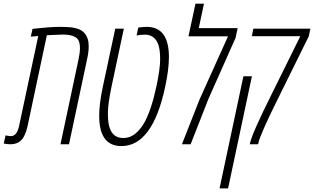

<svg xmlns="http://www.w3.org/2000/svg" viewBox="-80 -786 1710 1046"><path d="M97.2 -628.9Q193.8 -639.6 242.2 -639.6Q290.5 -639.6 311 -636.7Q331.5 -633.8 349.6 -627Q383.8 -613.8 397.5 -574.7Q403.3 -557.6 403.3 -533.2Q403.3 -503.9 394.5 -463.9L295.9 0H249.5L348.1 -463.9Q355.5 -498.5 355.5 -522.7Q355.5 -546.9 349.6 -561.5Q343.8 -576.2 329.3 -584.2Q314.9 -592.3 297.9 -595Q280.8 -597.7 261 -597.7Q241.2 -597.7 175.3 -594.2L70.3 -99.6Q58.6 -45.4 36.1 -22.7Q13.7 0 -22 0Q-40 0 -59.6 -3.9L-49.8 -48.3Q-29.3 -44.4 -21 -44.4Q12.2 -44.4 23.9 -99.6L128.4 -589.8L87.9 -586.4Z M719.2 -639.6Q840.3 -639.6 840.3 -475.1Q840.3 -408.7 820.3 -314.9Q751.5 9.8 581.5 9.8Q460.4 9.8 460.4 -154.8Q460.4 -221.2 480.5 -314.9L547.9 -629.9H594.7L527.8 -314.9Q507.8 -220.7 507.8 -168Q507.8 -115.2 518.1 -87.4Q537.1 -34.2 590.8 -34.2Q611.8 -34.2 630.6 -41.7Q649.4 -49.3 669.4 -68.8Q689.5 -88.4 707 -119.1Q745.1 -188.5 772 -314.9Q792.5 -410.6 792.5 -462.9Q792.5 -515.1 782.5 -542.7Q772.5 -570.3 754.6 -583.5Q736.8 -596.7 712.2 -597.2Q687.5 -597.7 664.1 -592.8L673.3 -635.7Q696.8 -639.6 719.2 -639.6Z M1002.9 -632.8H1214.8L1203.1 -579.1L1055.7 -247.6L958.5 0H911.1L1006.3 -242.2L1162.1 -587.9H946.8L984.9 -766.1H1031.2Z M1602.5 -588.9 1454.6 -289.6Q1449.2 -278.3 1434.8 -249.3Q1420.4 -220.2 1411.9 -202.9Q1403.3 -185.5 1390.1 -157.7Q1377 -129.9 1368.2 -110.8Q1359.4 -91.8 1350.6 -70.3Q1331.5 -26.4 1328.1 -8.3L1326.2 0H1280.8L1282.7 -8.3Q1294.4 -62 1402.8 -278.8Q1403.8 -280.8 1405.5 -283.9Q1407.2 -287.1 1408.2 -289.6L1556.2 -588.9H1292L1300.3 -629.9H1610.8ZM1162.6 240.2H1116.2L1246.1 -370.6H1292.5Z"/></svg>

Font: Open Sans Hebrew Condensed Light
Style: Italic
Weight: 300
Width: 3
Italic angle: -12°
Foundry: Ascender Corporation, Yanek Iontef
Version: Version 2.001;PS 002.001;hotconv 1.0.70;makeotf.lib2.5.58329